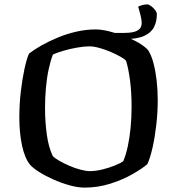

<svg xmlns="http://www.w3.org/2000/svg" viewBox="-20 -854 806 874"><path d="M365 0Q334 0 296.5 -10.5Q259 -21 223 -37Q187 -53 158.5 -71Q130 -89 117 -104Q93 -133 80.5 -190.5Q68 -248 68 -319Q68 -378 74.5 -435Q81 -492 91 -538.5Q101 -585 112 -610Q135 -628 168.5 -647Q202 -666 243 -683Q284 -700 328 -710Q372 -720 416 -720Q442 -720 476.5 -711.5Q511 -703 546.5 -689.5Q582 -676 610.5 -659.5Q639 -643 654 -626Q669 -603 678.5 -567Q688 -531 693 -488Q698 -445 698 -399Q698 -342 691.5 -285.5Q685 -229 674.5 -182.5Q664 -136 651 -107Q628 -87 583.5 -61.5Q539 -36 482.5 -18Q426 0 365 0ZM388 -75Q415 -75 446 -82.5Q477 -90 503.5 -101Q530 -112 541 -120Q553 -148 561.5 -187Q570 -226 574.5 -272.5Q579 -319 579 -369Q579 -433 572 -487Q565 -541 554 -577Q549 -584 530 -595Q511 -606 485.5 -617Q460 -628 433.5 -635.5Q407 -643 387 -643Q363 -643 331.5 -637.5Q300 -632 270.5 -623.5Q241 -615 221 -606Q210 -578 201.5 -538.5Q193 -499 189 -453.5Q185 -408 185 -361Q185 -300 193 -242Q201 -184 220 -144Q229 -134 250 -122Q271 -110 296.5 -99Q322 -88 347 -81.5Q372 -75 388 -75ZM502 -682V-704H543Q570 -704 588.5 -708.5Q607 -713 616 -723Q625 -733 625 -751Q625 -763 619.5 -785.5Q614 -808 609 -824Q620 -829 630.5 -831.5Q641 -834 650 -834Q657 -834 667.5 -826.5Q678 -819 686 -808.5Q694 -798 694 -789Q694 -756 681 -730.5Q668 -705 636 -690.5Q604 -676 546 -676Q539 -676 526 -677Q513 -678 502 -682Z"/></svg>

Font: Texturina Medium 12pt Medium
Style: Regular
Weight: 500
Version: Version 1.002